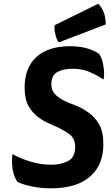

<svg xmlns="http://www.w3.org/2000/svg" viewBox="-20 -981 590 1024"><path d="M532.2 -556.6Q535.2 -572.3 535.2 -589.8Q535.2 -608.4 531.2 -629.9Q525.4 -670.9 507.8 -694.3Q477.5 -713.9 439.5 -724.6Q401.4 -734.4 353.5 -734.4Q235.4 -734.4 172.9 -675.8Q111.3 -618.2 111.3 -514.6Q111.3 -452.1 132.8 -414.1Q154.3 -377 187.5 -353.5Q208 -337.9 231.4 -327.1Q254.9 -316.4 277.3 -306.6Q318.4 -288.1 349.6 -265.6Q380.9 -243.2 380.9 -197.3Q380.9 -141.6 342.8 -122.1Q304.7 -102.5 253.9 -102.5Q195.3 -102.5 139.6 -120.1Q83 -137.7 46.9 -159.2Q43.9 -142.6 43.9 -123Q43.9 -102.5 46.9 -80.1Q54.7 -36.1 73.2 -10.7Q106.4 4.9 152.3 13.7Q197.3 23.4 251 23.4Q388.7 23.4 460 -39.1Q531.2 -100.6 531.2 -211.9Q531.2 -278.3 508.8 -317.4Q486.3 -356.4 453.1 -379.9Q413.1 -409.2 367.2 -424.8Q321.3 -440.4 290 -463.9Q273.4 -475.6 263.7 -492.2Q253.9 -508.8 253.9 -532.2Q253.9 -578.1 285.2 -596.7Q317.4 -614.3 365.2 -614.3Q419.9 -614.3 459 -596.7Q497.1 -580.1 532.2 -556.6ZM271.5 -846.7Q270.5 -841.8 270.5 -835.9Q270.5 -816.4 275.4 -796.9Q281.2 -771.5 293 -754.9Q377 -787.1 543.9 -850.6Q543.9 -883.8 534.2 -913.1Q523.4 -942.4 503.9 -960.9Q426.8 -922.9 271.5 -846.7Z"/></svg>

Font: cl
Style: Bold Italic
Weight: 400
Designer: Mitja Miklavcic
Version: Version 7.504; 2011; Build 1022